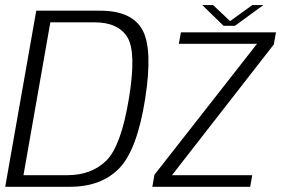

<svg xmlns="http://www.w3.org/2000/svg" viewBox="-30 -716 1082 736"><path d="M-10 0H238Q358 0 426.8 -70.5Q495.5 -141 526.5 -337.5Q556.5 -529.5 515.5 -602.2Q474.5 -675 354.5 -675H109ZM60 -44.5 163 -630.5H331.5Q423.5 -630.5 458.5 -573Q493.5 -515.5 464 -337.5Q434 -155.5 377.2 -100Q320.5 -44.5 228.5 -44.5ZM554 0H929L937 -44.5H627.5L627 -41.5L1019.5 -545.5L1028 -592H663.5L655.5 -548H957L957.5 -551L562 -46ZM827 -617H870.5L979.5 -696.5H937L852 -635L787 -696.5H745.5Z"/></svg>

Font: Anybody UltraCondensed Thin Light
Style: Italic
Weight: 300
Italic angle: -10°
Version: Version 1.111